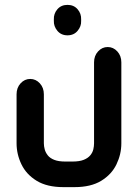

<svg xmlns="http://www.w3.org/2000/svg" viewBox="-20 -593 565 788"><path d="M257 -448Q231 -448 215.5 -466.5Q200 -485 201 -508V-513Q200 -537 215.5 -555Q231 -573 257 -573Q283 -573 298.5 -555Q314 -537 313 -513V-507Q314 -485 298.5 -466.5Q283 -448 257 -448ZM286 175H240Q173 175 130.5 149Q88 123 68 81.5Q48 40 48 -5V-206Q48 -233 64.5 -251Q81 -269 104 -269Q127 -269 143.5 -251Q160 -233 160 -206V-5Q160 7 163.5 20Q167 33 176 44.5Q185 56 202.5 63Q220 70 248 70H277Q306 70 323.5 63Q341 56 350.5 44.5Q360 33 363 20Q366 7 366 -5V-337Q366 -364 382.5 -382Q399 -400 422 -400Q445 -400 461.5 -382Q478 -364 478 -337V-5Q478 40 458 81.5Q438 123 395.5 149Q353 175 286 175Z"/></svg>

Font: Beiruti
Style: Bold
Weight: 700
Designer: Arlette Boutros
Foundry: Boutros
Version: Version 1.41